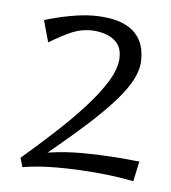

<svg xmlns="http://www.w3.org/2000/svg" viewBox="-37 -864 392 440"><g transform="rotate(5 159.0 -644.0)"><path d="M58 -486 23 -490Q59 -521 95.5 -554.5Q132 -588 162.5 -621.5Q193 -655 211 -685Q229 -715 229 -740Q229 -761 218 -773Q207 -785 190.5 -790Q174 -795 158 -795Q135 -795 114 -786Q93 -777 63 -759L49 -809Q78 -818 108 -823.5Q138 -829 162 -829Q186 -829 207.5 -824.5Q229 -820 245 -809.5Q261 -799 270 -781.5Q279 -764 279 -738Q279 -719 270 -699Q261 -679 243.5 -657Q226 -635 199.5 -609Q173 -583 137.5 -552.5Q102 -522 58 -486ZM285 -459Q245 -467 199 -471Q153 -475 109 -475Q65 -475 29 -469L23 -490Q50 -502 86 -507.5Q122 -513 160.5 -513Q199 -513 234 -510.5Q269 -508 295 -505Z"/></g></svg>

Font: Marhey Light Light
Style: Regular
Weight: 300
Version: Version 1.000